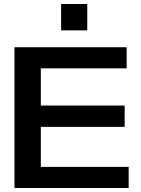

<svg xmlns="http://www.w3.org/2000/svg" viewBox="-20 -935 702 955"><path d="M52 0V-700H610V-595H183V-410H600V-304H183V-105H620V0ZM284 -784V-915H414V-784Z"/></svg>

Font: Panamera
Style: Bold
Weight: 700
Designer: Bastien Sozeau
Foundry: NBR — Bastien Sozeau
Version: Version 3.002; ttfautohint (v1.8.4.7-5d5b);gftools[0.9.33]